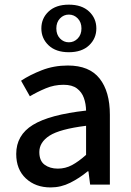

<svg xmlns="http://www.w3.org/2000/svg" viewBox="-20 -800 566 832"><path d="M199.2 12.2Q133.8 12.2 92 -26.9Q50.3 -65.9 50.3 -132.8Q50.3 -214.4 122.6 -258.8Q194.8 -303.2 353 -320.8Q352.5 -350.1 343.5 -375.5Q334.5 -400.9 313.5 -416.7Q292.5 -432.6 255.4 -432.6Q214.8 -432.6 178.2 -417.2Q141.6 -401.9 109.4 -382.8L71.3 -450.2Q109.4 -475.6 161.4 -495.8Q213.4 -516.1 273.9 -516.1Q367.2 -516.1 411.6 -459.7Q456.1 -403.3 456.1 -302.7V0H370.6L363.3 -57.6H359.9Q324.7 -28.3 284.4 -8.1Q244.1 12.2 199.2 12.2ZM230.5 -69.3Q263.7 -69.3 292.2 -84.7Q320.8 -100.1 353 -128.9V-254.9Q239.3 -240.7 194.8 -212.2Q150.4 -183.6 150.4 -141.1Q150.4 -103 173.3 -86.2Q196.3 -69.3 230.5 -69.3ZM278.3 -573.7Q222.2 -573.7 190.7 -603.5Q159.2 -633.3 159.2 -676.8Q159.2 -720.7 190.7 -750.2Q222.2 -779.8 278.3 -779.8Q334.5 -779.8 366 -750.2Q397.5 -720.7 397.5 -676.8Q397.5 -633.3 366 -603.5Q334.5 -573.7 278.3 -573.7ZM278.3 -616.7Q300.8 -616.7 316.9 -633.3Q333 -649.9 333 -676.8Q333 -703.6 316.9 -720.2Q300.8 -736.8 278.3 -736.8Q255.9 -736.8 240 -720.2Q224.1 -703.6 224.1 -676.8Q224.1 -649.9 240 -633.3Q255.9 -616.7 278.3 -616.7Z"/></svg>

Font: Akatab SemiBold
Style: Regular
Weight: 600
Designer: SIL Global
Foundry: SIL Global
Version: Version 4.100